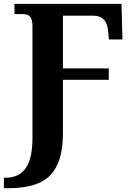

<svg xmlns="http://www.w3.org/2000/svg" viewBox="-47 -734 688 994"><path d="M278.8 -42Q278.8 104 214.4 172.1Q149.9 240.2 -1 240.2H-26.9V186H-18.1Q52.7 186 86.9 135.5Q121.1 85 121.1 -19V-600.1Q121.1 -629.9 110.4 -645.5Q99.6 -661.1 69.8 -661.1H27.8V-713.9H582L586.9 -529.8H517.1L512.2 -578.1Q507.3 -617.7 488 -635.3Q468.8 -652.8 438 -652.8H278.8V-379.9H516.1V-320.8H278.8ZM26.4 -53.2Z"/></svg>

Font: Droid Serif
Style: Bold
Weight: 700
Designer: Monotype Design team
Foundry: Monotype Imaging Inc.
Version: Version 1.03